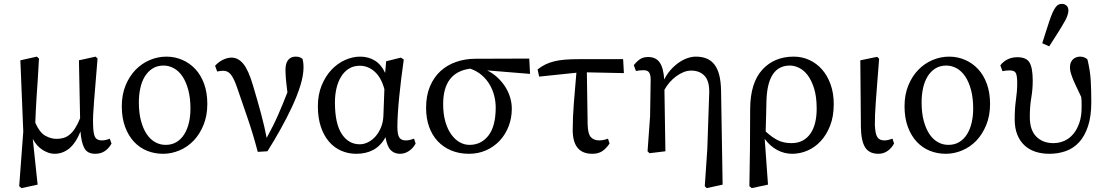

<svg xmlns="http://www.w3.org/2000/svg" viewBox="-20 -780 5697 990"><path d="M79 180 100 -102 85 -469 170 -488 181 -478Q178 -416 174.5 -367Q171 -318 168.5 -278.5Q166 -239 164.5 -207Q163 -175 162 -147Q184 -97 213 -80.5Q242 -64 271 -64Q290 -64 306.5 -68.5Q323 -73 338 -85Q353 -97 366.5 -117.5Q380 -138 393 -170L387 -469L473 -488L483 -478Q477 -403 472.5 -350Q468 -297 465 -258Q462 -219 460.5 -190.5Q459 -162 460 -136Q461 -89 470.5 -72.5Q480 -56 505 -56Q515 -56 526 -58.5Q537 -61 546 -65L555 -40Q543 -17 522 -2Q501 13 471 13Q430 13 414.5 -17Q399 -47 395 -102Q370 -41 336.5 -14Q303 13 261 13Q232 13 200.5 -6.5Q169 -26 149 -64L174 172L91 190Z M821 13Q777 13 738.5 -2.5Q700 -18 671 -49Q642 -80 625 -126Q608 -172 608 -232Q608 -292 627.5 -339.5Q647 -387 679 -420Q711 -453 752.5 -470.5Q794 -488 838 -488Q881 -488 919.5 -471.5Q958 -455 987 -424Q1016 -393 1032.5 -347.5Q1049 -302 1049 -244Q1049 -184 1029.5 -136Q1010 -88 978.5 -55Q947 -22 905.5 -4.5Q864 13 821 13ZM834 -33Q866 -33 890 -47.5Q914 -62 930 -87.5Q946 -113 954 -147Q962 -181 962 -220Q962 -274 951 -315.5Q940 -357 921.5 -385Q903 -413 877.5 -427.5Q852 -442 823 -442Q791 -442 767 -427Q743 -412 727 -386Q711 -360 703.5 -325.5Q696 -291 696 -252Q696 -198 707 -157Q718 -116 736.5 -88.5Q755 -61 780 -47Q805 -33 834 -33Z M1309 3Q1286 -85 1258.5 -165.5Q1231 -246 1202 -330Q1186 -376 1170.5 -395.5Q1155 -415 1132 -415Q1122 -415 1114.5 -414Q1107 -413 1100 -411L1089 -441Q1107 -461 1130 -472Q1153 -483 1174 -483Q1208 -483 1234.5 -451Q1261 -419 1284 -341Q1308 -261 1326 -194Q1344 -127 1355 -69Q1373 -102 1387.5 -131Q1402 -160 1414.5 -188.5Q1427 -217 1438.5 -245Q1450 -273 1462 -304Q1456 -350 1454 -376Q1452 -402 1452 -420Q1452 -454 1466 -471Q1480 -488 1504 -488Q1519 -488 1526.5 -484.5Q1534 -481 1540 -476Q1542 -468 1543.5 -458.5Q1545 -449 1545 -432Q1545 -391 1528.5 -338Q1512 -285 1485 -227.5Q1458 -170 1425 -111Q1392 -52 1359 0Z M1817 13Q1776 13 1740 -2.5Q1704 -18 1677 -49Q1650 -80 1634.5 -126Q1619 -172 1619 -232Q1619 -292 1638.5 -339.5Q1658 -387 1689 -420Q1720 -453 1759 -470.5Q1798 -488 1837 -488Q1880 -488 1913 -467.5Q1946 -447 1966 -404L1971 -464L2047 -483L2062 -473Q2055 -425 2049 -376Q2043 -327 2038.5 -281.5Q2034 -236 2031.5 -196Q2029 -156 2029 -127Q2029 -86 2039 -71Q2049 -56 2072 -56Q2083 -56 2093.5 -58.5Q2104 -61 2115 -65L2123 -40Q2111 -17 2089.5 -2Q2068 13 2042 13Q2014 13 1995 -5.5Q1976 -24 1968 -72Q1942 -27 1904.5 -7Q1867 13 1817 13ZM1835 -36Q1857 -36 1878.5 -47Q1900 -58 1917 -77.5Q1934 -97 1945 -124.5Q1956 -152 1957 -185L1962 -320Q1946 -380 1912 -410.5Q1878 -441 1835 -441Q1803 -441 1779 -426Q1755 -411 1739 -385Q1723 -359 1715 -325Q1707 -291 1707 -252Q1707 -143 1742 -89.5Q1777 -36 1835 -36Z M2401 -33Q2461 -33 2498.5 -81Q2536 -129 2536 -226Q2536 -255 2528.5 -285.5Q2521 -316 2505 -343.5Q2489 -371 2464 -392.5Q2439 -414 2405 -426Q2265 -408 2265 -243Q2265 -193 2276 -154Q2287 -115 2306 -88Q2325 -61 2349.5 -47Q2374 -33 2401 -33ZM2398 13Q2348 13 2307 -4Q2266 -21 2237 -52Q2208 -83 2192.5 -126.5Q2177 -170 2177 -224Q2177 -287 2197 -334.5Q2217 -382 2251.5 -413.5Q2286 -445 2332.5 -461Q2379 -477 2431 -477L2709 -478L2713 -399L2492 -417Q2522 -402 2545.5 -380Q2569 -358 2585.5 -332Q2602 -306 2610.5 -277Q2619 -248 2619 -219Q2619 -171 2602.5 -128.5Q2586 -86 2556.5 -54.5Q2527 -23 2486.5 -5Q2446 13 2398 13Z M2760 -385 2752 -422Q2772 -438 2793 -448Q2814 -458 2838.5 -464Q2863 -470 2894 -472.5Q2925 -475 2964 -475H3193L3197 -403L3006 -407L3010 -140Q3011 -90 3026.5 -73Q3042 -56 3071 -56Q3081 -56 3092.5 -58.5Q3104 -61 3115 -65L3123 -40Q3105 -13 3084.5 0Q3064 13 3034 13Q2933 13 2933 -110Q2933 -172 2939 -249.5Q2945 -327 2952 -405Z M3319 0 3332 -181 3335 -370Q3335 -393 3327.5 -405.5Q3320 -418 3298 -418Q3288 -418 3278.5 -417Q3269 -416 3259 -414L3248 -444Q3263 -463 3279.5 -474.5Q3296 -486 3322 -486Q3362 -486 3381.5 -458Q3401 -430 3405 -370Q3418 -397 3437.5 -419Q3457 -441 3479 -456.5Q3501 -472 3524 -480Q3547 -488 3568 -488Q3598 -488 3621.5 -479Q3645 -470 3662 -449.5Q3679 -429 3688 -395.5Q3697 -362 3698 -313L3706 172L3624 190L3614 180L3627 -11L3637 -304Q3638 -363 3612.5 -389.5Q3587 -416 3544 -416Q3524 -416 3504.5 -408Q3485 -400 3466.5 -386.5Q3448 -373 3432.5 -355Q3417 -337 3406 -317L3411 0L3329 10Z M4061 -42Q4095 -42 4119.5 -55.5Q4144 -69 4160 -93Q4176 -117 4183.5 -149Q4191 -181 4191 -219Q4191 -282 4177.5 -324.5Q4164 -367 4144 -393Q4124 -419 4099.5 -430.5Q4075 -442 4053 -442Q3937 -442 3932 -259Q3932 -258 3931.5 -238Q3931 -218 3930.5 -192Q3930 -166 3929 -140Q3928 -114 3928 -102Q3958 -74 3988.5 -58Q4019 -42 4061 -42ZM3844 180 3847 -12 3848 -219Q3849 -353 3910.5 -420.5Q3972 -488 4073 -488Q4115 -488 4152.5 -471Q4190 -454 4218 -422.5Q4246 -391 4262.5 -345.5Q4279 -300 4279 -243Q4279 -180 4260.5 -132.5Q4242 -85 4212 -52.5Q4182 -20 4143.5 -3.5Q4105 13 4065 13Q4024 13 3987.5 -6.5Q3951 -26 3923 -64L3940 172L3856 190Z M4509 13Q4462 13 4441 -20Q4420 -53 4419 -125L4416 -469L4503 -487L4513 -477Q4507 -402 4503 -349Q4499 -296 4496 -257Q4493 -218 4492 -189.5Q4491 -161 4491 -136Q4493 -88 4504.5 -72Q4516 -56 4539 -56Q4550 -56 4560.5 -58.5Q4571 -61 4582 -65L4590 -40Q4578 -17 4557 -2Q4536 13 4509 13Z M4857 13Q4813 13 4774.5 -2.5Q4736 -18 4707 -49Q4678 -80 4661 -126Q4644 -172 4644 -232Q4644 -292 4663.5 -339.5Q4683 -387 4715 -420Q4747 -453 4788.5 -470.5Q4830 -488 4874 -488Q4917 -488 4955.5 -471.5Q4994 -455 5023 -424Q5052 -393 5068.5 -347.5Q5085 -302 5085 -244Q5085 -184 5065.5 -136Q5046 -88 5014.5 -55Q4983 -22 4941.5 -4.5Q4900 13 4857 13ZM4870 -33Q4902 -33 4926 -47.5Q4950 -62 4966 -87.5Q4982 -113 4990 -147Q4998 -181 4998 -220Q4998 -274 4987 -315.5Q4976 -357 4957.5 -385Q4939 -413 4913.5 -427.5Q4888 -442 4859 -442Q4827 -442 4803 -427Q4779 -412 4763 -386Q4747 -360 4739.5 -325.5Q4732 -291 4732 -252Q4732 -198 4743 -157Q4754 -116 4772.5 -88.5Q4791 -61 4816 -47Q4841 -33 4870 -33Z M5212 -165Q5212 -221 5218.5 -265.5Q5225 -310 5225 -352Q5225 -387 5218.5 -402Q5212 -417 5186 -417Q5177 -417 5167.5 -416Q5158 -415 5149 -413L5138 -443Q5152 -462 5174.5 -473.5Q5197 -485 5226 -485Q5272 -485 5288.5 -457.5Q5305 -430 5305 -364Q5305 -319 5297.5 -275.5Q5290 -232 5290 -177Q5290 -109 5323.5 -75.5Q5357 -42 5411 -42Q5442 -42 5468.5 -54Q5495 -66 5514.5 -89.5Q5534 -113 5545.5 -147Q5557 -181 5557 -225Q5557 -237 5557 -250Q5557 -263 5555 -280Q5537 -318 5525.5 -342.5Q5514 -367 5508 -383.5Q5502 -400 5499.5 -411Q5497 -422 5497 -433Q5497 -459 5512 -473.5Q5527 -488 5550 -488Q5571 -488 5587 -474Q5601 -417 5604 -366.5Q5607 -316 5607 -253Q5607 -180 5590 -129Q5573 -78 5544 -46.5Q5515 -15 5475.5 -1Q5436 13 5391 13Q5352 13 5319.5 2.5Q5287 -8 5263 -30Q5239 -52 5225.5 -85.5Q5212 -119 5212 -165ZM5354 -557Q5366 -594 5376 -626Q5386 -658 5390 -669Q5400 -699 5408 -716.5Q5416 -734 5424 -744Q5432 -754 5439.5 -757Q5447 -760 5455 -760Q5469 -760 5479 -751.5Q5489 -743 5489 -725Q5489 -719 5487.5 -712.5Q5486 -706 5482.5 -696Q5479 -686 5471.5 -672.5Q5464 -659 5452 -639Q5446 -628 5428 -600.5Q5410 -573 5390 -541Z"/></svg>

Font: Source Serif Pro
Style: Regular
Weight: 400
Designer: Frank Grießhammer
Foundry: Adobe Systems Incorporated
Version: Version 2.000;PS 1.000;hotconv 16.6.51;makeotf.lib2.5.65220